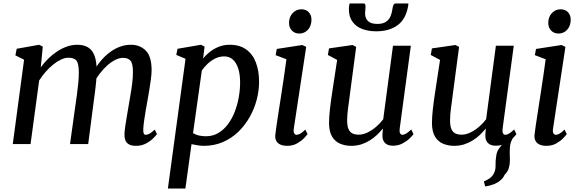

<svg xmlns="http://www.w3.org/2000/svg" viewBox="-20 -824 3326 1098"><path d="M224.7 -557.4 213.1 -438.8Q231.9 -465 255.7 -488.4Q279.5 -511.8 306.8 -529.8Q334 -547.8 363 -557.9Q392.1 -568 421.6 -568Q458.3 -568 482.6 -553.7Q507 -539.4 519.4 -508.5Q531.9 -477.7 532.8 -427.2Q533 -422.1 532.8 -416.6Q532.7 -411.1 532.4 -405.6Q532.2 -400 531.5 -394L515.5 -415.3Q533.1 -448 556.3 -475.8Q579.5 -503.5 606.9 -524.2Q634.3 -544.9 664.9 -556.5Q695.6 -568 728.3 -568Q780.5 -568 813.7 -534.7Q847 -501.5 847 -422.1Q847 -401.7 843 -371.2Q839 -340.8 833.5 -307.9Q828 -275 823 -247Q818.5 -221.7 813.4 -192.9Q808.3 -164.2 804.5 -136.2Q800.6 -108.2 799.3 -85.4Q798.6 -68.5 802.1 -60.8Q805.6 -53.1 813.1 -53.1Q824 -53.1 835.7 -59.9Q847.3 -66.7 865 -82.8L877.6 -57.2Q872.8 -50.1 856.9 -33.9Q841.1 -17.8 815.9 -3.9Q790.7 10 758.1 10Q732.3 10 717.6 1.7Q702.9 -6.6 697.2 -21.3Q691.5 -36 691.8 -55.2Q692.5 -75.9 696.6 -104.2Q700.7 -132.5 706.2 -163.3Q711.7 -194.1 716.2 -222.7Q720.7 -249.8 726.4 -282.9Q732.2 -316 736.3 -350Q740.4 -383.9 740.2 -413.4Q740.1 -460.6 726.3 -476.9Q712.5 -493.2 683.6 -493.2Q663.1 -493.2 639.7 -481.8Q616.4 -470.3 593.2 -449.6Q570 -428.9 549.5 -401.8Q528.9 -374.6 514 -343.2L533.3 -403.6Q532.3 -380.3 529.5 -352.9Q526.8 -325.5 523.3 -298.3Q519.9 -271.1 516.4 -247L484.3 0H380.4L411.1 -220.5Q415.3 -248.6 419.9 -282.2Q424.5 -315.7 427.7 -349.6Q430.9 -383.5 430.7 -412.5Q430.3 -461.6 417 -477.7Q403.8 -493.9 370.7 -493.9Q351.6 -493.9 329.5 -483.7Q307.4 -473.5 284.7 -455.3Q262 -437.2 241.3 -413.6Q220.5 -390 203.9 -363.4L154.7 0H53L117.7 -482.5L68.1 -507.4L75.4 -545.1L203.9 -568Z M940.1 254 1041 -487.8 988 -510.1 995.3 -545.1 1129.5 -568 1149.9 -557.4 1141.4 -489.7Q1157.3 -509.3 1179.9 -527.2Q1202.6 -545.1 1231.2 -556.6Q1259.8 -568 1293.7 -568Q1350.2 -568 1387.4 -541.5Q1424.7 -514.9 1443.1 -467.3Q1461.6 -419.7 1461.6 -356Q1461.6 -304.9 1447.8 -252.8Q1434 -200.8 1407.3 -153.6Q1380.6 -106.5 1342.2 -69.6Q1303.9 -32.7 1254.2 -11.3Q1204.6 10 1145.1 10Q1128.7 10 1110.4 7Q1092.2 3.9 1075.2 0.5L1040.2 254ZM1083.9 -62.9Q1099 -53.1 1117.7 -49Q1136.5 -44.8 1157.4 -44.8Q1197.3 -44.8 1228.7 -63.5Q1260.1 -82.1 1283.6 -113.7Q1307.1 -145.2 1322.6 -185.2Q1338 -225.2 1345.6 -268.4Q1353.1 -311.7 1353.1 -352.9Q1353.1 -398.9 1342.4 -432.2Q1331.6 -465.5 1311.5 -483.5Q1291.4 -501.5 1262.6 -501.5Q1234.2 -501.5 1209.5 -488.9Q1184.8 -476.3 1165.7 -457.6Q1146.6 -438.9 1134.2 -420.8Z M1622.5 10Q1600.2 10 1584.1 3.1Q1568 -3.9 1560.2 -17.9Q1552.5 -31.9 1554.4 -53.3Q1556.4 -73.7 1561.7 -108.5Q1567 -143.4 1573.8 -188.2Q1580.7 -232.9 1588.6 -283.3Q1596.5 -333.6 1604 -385.3Q1611.5 -437 1618 -485.1L1556.2 -508.7L1562.8 -544.1L1708.6 -566.6L1731 -556L1660.2 -88.8Q1657.4 -70.8 1662.3 -62Q1667.3 -53.1 1675.5 -53.1Q1685.7 -53.1 1697.3 -59.7Q1708.8 -66.2 1725.8 -82.8L1738.8 -57.2Q1734 -50.1 1718.7 -33.9Q1703.3 -17.8 1679 -3.9Q1654.6 10 1622.5 10ZM1691 -632.2Q1665.5 -632.2 1648.9 -649.6Q1632.2 -667 1632.9 -695.4Q1633.6 -728.1 1653.9 -749.5Q1674.1 -770.9 1704.2 -770.9Q1730 -770.9 1745.7 -754.1Q1761.4 -737.3 1761.2 -711.1Q1761 -676.4 1741.4 -654.3Q1721.8 -632.2 1691 -632.2Z M1988.6 10Q1954.5 10 1925.8 -1.9Q1897.1 -13.8 1879.5 -42.3Q1862 -70.7 1861.7 -120.5Q1861.7 -138 1863.1 -158.8Q1864.5 -179.6 1867.2 -202.7Q1869.8 -225.8 1873 -249.3Q1876.1 -272.8 1879.6 -294.7L1908 -481.3L1854.9 -509.7L1861.5 -547.2L1996 -566.6L2016.9 -556L1981.8 -290.7Q1979.3 -269.2 1976.4 -248.6Q1973.5 -228 1970.9 -208.6Q1968.3 -189.2 1966.8 -171.1Q1965.2 -153.1 1965.2 -136.6Q1965.2 -103.7 1973.1 -85.7Q1981 -67.7 1995.9 -60.8Q2010.7 -53.9 2031.3 -53.9Q2057 -53.9 2083.1 -66.9Q2109.3 -79.9 2132.3 -100Q2155.4 -120.1 2171.5 -141.9L2227.4 -562.6H2329.6L2265.9 -89.5Q2263.4 -70.6 2268 -61.9Q2272.5 -53.1 2281.1 -53.1Q2290.6 -53.1 2302.2 -60Q2313.8 -66.8 2332 -83.4L2344.6 -56.9Q2340.3 -49.8 2324.2 -33.8Q2308 -17.8 2283 -4.3Q2258.1 9.3 2227.1 9.3Q2195.8 9.3 2180.7 -7.4Q2165.5 -24.2 2167.2 -52.3Q2167 -54.2 2167.2 -58.1Q2167.4 -61.9 2167.9 -66.9Q2168.4 -71.8 2168.9 -77Q2169.4 -82.2 2169.9 -86.8L2168.6 -87.8Q2154 -69.8 2135.7 -52.4Q2117.4 -35 2094.8 -21Q2072.3 -6.9 2045.9 1.6Q2019.4 10 1988.6 10ZM2059.9 -804.2Q2066.7 -804.2 2068.5 -798.7Q2070.3 -793.1 2070.3 -784.8Q2070.3 -776.4 2069.1 -766.3Q2067.8 -756.2 2067.8 -747.7Q2067.8 -719.9 2084.5 -703.6Q2101.2 -687.2 2137.5 -687.2Q2169 -687.2 2186.7 -699Q2204.5 -710.7 2213 -730.3Q2221.5 -749.9 2224.3 -773Q2225.8 -784.3 2229.7 -794.3Q2233.6 -804.2 2242.5 -804.2H2315.1Q2315.1 -800.7 2315.1 -797.2Q2315.1 -793.7 2314.1 -789.6Q2300.8 -713.7 2253 -679.3Q2205.2 -644.9 2131.7 -644.9Q2087.2 -644.9 2051.9 -658.1Q2016.5 -671.3 1995.9 -699.5Q1975.2 -727.7 1975.2 -771.5Q1975.2 -779.5 1976.2 -787.8Q1977.2 -796.1 1979.2 -804.2Z M2754.7 242.4 2747.1 213.7Q2769.5 204.2 2783.2 193.5Q2797 182.9 2804.9 166.3Q2814.9 147.1 2814 121.3Q2813.2 95.6 2817.6 68.8Q2820.7 41.4 2836.3 22Q2851.9 2.6 2862.4 -11.6L2924.2 -48.8Q2906.3 -27.9 2900.3 -6Q2894.4 15.9 2895 44.3Q2896.1 70.1 2896 93.6Q2896 117.2 2889.7 137.9Q2883.4 158.5 2865.6 175.8Q2858.4 192.9 2842.7 206.6Q2827 220.3 2804.7 229.3Q2782.4 238.3 2754.7 242.4ZM2577.1 10Q2543 10 2514.3 -1.9Q2485.6 -13.8 2468 -42.3Q2450.5 -70.7 2450.2 -120.5Q2450.2 -138 2451.6 -158.8Q2453 -179.6 2455.7 -202.7Q2458.3 -225.8 2461.5 -249.3Q2464.6 -272.8 2468.1 -294.7L2496.5 -481.3L2443.4 -509.7L2450 -547.2L2584.5 -566.6L2605.4 -556L2570.3 -290.7Q2567.8 -269.2 2564.9 -248.6Q2562 -228 2559.4 -208.6Q2556.8 -189.2 2555.3 -171.1Q2553.7 -153.1 2553.7 -136.6Q2553.7 -103.7 2561.6 -85.7Q2569.5 -67.7 2584.4 -60.8Q2599.2 -53.9 2619.8 -53.9Q2645.5 -53.9 2671.6 -66.9Q2697.8 -79.9 2720.8 -100Q2743.9 -120.1 2760 -141.9L2815.9 -562.6H2918.1L2854.4 -89.5Q2851.9 -70.6 2856.5 -61.9Q2861 -53.1 2869.6 -53.1Q2879.1 -53.1 2890.7 -60Q2902.3 -66.8 2920.5 -83.4L2933.1 -56.9Q2928.8 -49.8 2912.7 -33.8Q2896.5 -17.8 2871.5 -4.3Q2846.6 9.3 2815.6 9.3Q2784.3 9.3 2769.2 -7.4Q2754 -24.2 2755.7 -52.3Q2755.5 -54.2 2755.7 -58.1Q2755.9 -61.9 2756.4 -66.9Q2756.9 -71.8 2757.4 -77Q2757.9 -82.2 2758.4 -86.8L2757.1 -87.8Q2742.5 -69.8 2724.2 -52.4Q2705.9 -35 2683.3 -21Q2660.8 -6.9 2634.4 1.6Q2607.9 10 2577.1 10Z M3105 10Q3082.7 10 3066.6 3.1Q3050.5 -3.9 3042.7 -17.9Q3035 -31.9 3036.9 -53.3Q3038.9 -73.7 3044.2 -108.5Q3049.5 -143.4 3056.3 -188.2Q3063.2 -232.9 3071.1 -283.3Q3079 -333.6 3086.5 -385.3Q3094 -437 3100.5 -485.1L3038.7 -508.7L3045.3 -544.1L3191.1 -566.6L3213.5 -556L3142.7 -88.8Q3139.9 -70.8 3144.8 -62Q3149.8 -53.1 3158 -53.1Q3168.2 -53.1 3179.8 -59.7Q3191.3 -66.2 3208.3 -82.8L3221.3 -57.2Q3216.5 -50.1 3201.2 -33.9Q3185.8 -17.8 3161.5 -3.9Q3137.1 10 3105 10ZM3173.5 -632.2Q3148 -632.2 3131.4 -649.6Q3114.7 -667 3115.4 -695.4Q3116.1 -728.1 3136.4 -749.5Q3156.6 -770.9 3186.7 -770.9Q3212.5 -770.9 3228.2 -754.1Q3243.9 -737.3 3243.7 -711.1Q3243.5 -676.4 3223.9 -654.3Q3204.3 -632.2 3173.5 -632.2Z"/></svg>

Font: Merriweather 7pt Light
Style: Italic
Weight: 300
Italic angle: -7.8°
Designer: Eben Sorkin
Foundry: Eben Sorkin
Version: Version 2.200;gftools[0.9.31]